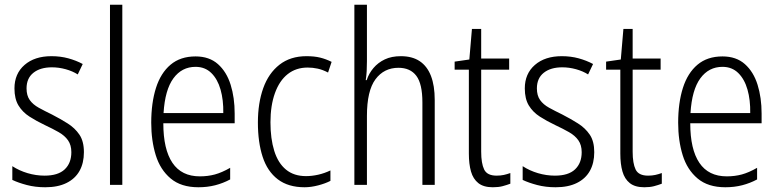

<svg xmlns="http://www.w3.org/2000/svg" viewBox="-20 -780 3282 810"><path d="M334 -138Q334 -92 315.5 -59Q297 -26 260.5 -8Q224 10 171 10Q129 10 93 0.5Q57 -9 32 -21V-79Q61 -60 96.5 -49.5Q132 -39 168 -39Q225 -39 253 -65.5Q281 -92 281 -138Q281 -168 267 -188Q253 -208 227.5 -222.5Q202 -237 170 -252Q134 -269 104.5 -288Q75 -307 58 -335Q41 -363 41 -407Q41 -469 83.5 -506Q126 -543 197 -543Q235 -543 268 -534Q301 -525 329 -510L308 -466Q286 -480 257 -488Q228 -496 199 -496Q150 -496 121 -473Q92 -450 92 -407Q92 -377 105.5 -358Q119 -339 143.5 -325.5Q168 -312 199 -297Q234 -279 265 -259.5Q296 -240 315 -212Q334 -184 334 -138Z M496 0H444V-760H496Z M805 -542Q863 -542 899.5 -509.5Q936 -477 953 -422.5Q970 -368 970 -301V-260H669Q669 -150 707.5 -93Q746 -36 823 -36Q857 -36 886.5 -44Q916 -52 951 -72V-23Q921 -7 888 1.5Q855 10 817 10Q744 10 700 -27Q656 -64 637 -125.5Q618 -187 618 -262Q618 -346 638 -409Q658 -472 699.5 -507Q741 -542 805 -542ZM805 -498Q747 -498 711.5 -449.5Q676 -401 670 -303H922Q923 -358 910.5 -402Q898 -446 871.5 -472Q845 -498 805 -498Z M1265 10Q1196 10 1152 -23.5Q1108 -57 1088 -118.5Q1068 -180 1068 -263Q1068 -345 1090.5 -408Q1113 -471 1159 -507Q1205 -543 1273 -543Q1306 -543 1330.5 -537Q1355 -531 1379 -519L1364 -474Q1341 -486 1320 -490.5Q1299 -495 1278 -495Q1229 -495 1194 -467.5Q1159 -440 1140 -387.5Q1121 -335 1121 -264Q1121 -195 1137 -143.5Q1153 -92 1186.5 -64.5Q1220 -37 1271 -37Q1296 -37 1322.5 -43Q1349 -49 1374 -61V-17Q1353 -6 1322.5 2Q1292 10 1265 10Z M1528 -522Q1528 -500 1527 -481Q1526 -462 1523 -442H1527Q1536 -470 1555.5 -493Q1575 -516 1603.5 -529.5Q1632 -543 1671 -543Q1719 -543 1750.5 -522Q1782 -501 1798 -460Q1814 -419 1814 -358V0H1762V-348Q1762 -426 1736.5 -460Q1711 -494 1661 -494Q1600 -494 1564 -445.5Q1528 -397 1528 -291V0H1475V-760H1528Z M2075 -39Q2092 -39 2105.5 -42Q2119 -45 2133 -50V-5Q2117 1 2100 5.5Q2083 10 2059 10Q2020 10 1998 -7.5Q1976 -25 1967 -56.5Q1958 -88 1958 -132V-486H1898V-520L1960 -529L1971 -658H2010V-533H2128V-486H2010V-140Q2010 -91 2022.5 -65Q2035 -39 2075 -39Z M2487 -138Q2487 -92 2468.5 -59Q2450 -26 2413.5 -8Q2377 10 2324 10Q2282 10 2246 0.5Q2210 -9 2185 -21V-79Q2214 -60 2249.5 -49.5Q2285 -39 2321 -39Q2378 -39 2406 -65.5Q2434 -92 2434 -138Q2434 -168 2420 -188Q2406 -208 2380.5 -222.5Q2355 -237 2323 -252Q2287 -269 2257.5 -288Q2228 -307 2211 -335Q2194 -363 2194 -407Q2194 -469 2236.5 -506Q2279 -543 2350 -543Q2388 -543 2421 -534Q2454 -525 2482 -510L2461 -466Q2439 -480 2410 -488Q2381 -496 2352 -496Q2303 -496 2274 -473Q2245 -450 2245 -407Q2245 -377 2258.5 -358Q2272 -339 2296.5 -325.5Q2321 -312 2352 -297Q2387 -279 2418 -259.5Q2449 -240 2468 -212Q2487 -184 2487 -138Z M2714 -39Q2731 -39 2744.5 -42Q2758 -45 2772 -50V-5Q2756 1 2739 5.5Q2722 10 2698 10Q2659 10 2637 -7.5Q2615 -25 2606 -56.5Q2597 -88 2597 -132V-486H2537V-520L2599 -529L2610 -658H2649V-533H2767V-486H2649V-140Q2649 -91 2661.5 -65Q2674 -39 2714 -39Z M3028 -542Q3086 -542 3122.5 -509.5Q3159 -477 3176 -422.5Q3193 -368 3193 -301V-260H2892Q2892 -150 2930.5 -93Q2969 -36 3046 -36Q3080 -36 3109.5 -44Q3139 -52 3174 -72V-23Q3144 -7 3111 1.5Q3078 10 3040 10Q2967 10 2923 -27Q2879 -64 2860 -125.5Q2841 -187 2841 -262Q2841 -346 2861 -409Q2881 -472 2922.5 -507Q2964 -542 3028 -542ZM3028 -498Q2970 -498 2934.5 -449.5Q2899 -401 2893 -303H3145Q3146 -358 3133.5 -402Q3121 -446 3094.5 -472Q3068 -498 3028 -498Z"/></svg>

Font: Noto Sans Bengali Condensed Light
Style: Regular
Weight: 300
Width: 3
Designer: Jelle Bosma - Monotype Design Team
Foundry: Monotype Imaging Inc.
Version: Version 2.003